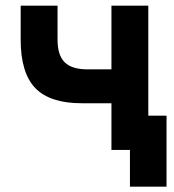

<svg xmlns="http://www.w3.org/2000/svg" viewBox="-20 -538 626 689"><path d="M273.4 -167.5Q159.2 -167.5 106.7 -221.9Q54.2 -276.4 54.2 -395.5V-517.6H186.5V-395.5Q186.5 -339.8 212.2 -314.5Q237.8 -289.1 293.9 -289.1H379.9V-517.6H512.2V-123H577.6V131.8H446.3V0H379.9V-167.5Z"/></svg>

Font: Caskaydia Cove
Style: Bold
Weight: 700
Monospace: yes
Designer: Aaron Bell
Foundry: Saja Typeworks
Version: Version 4.300; ttfautohint (v1.8.3)